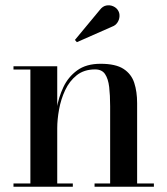

<svg xmlns="http://www.w3.org/2000/svg" viewBox="-20 -713 638 733"><path d="M198.5 -460V-12.5H258V0H31.5V-12.5H96V-447.5H31.5V-460ZM503.5 -319.5V-12.5H567.5V0H341V-12.5H400.5V-307.5Q400.5 -349.5 396.8 -381Q393 -412.5 381 -430.2Q369 -448 343 -448Q301 -448 273 -425.8Q245 -403.5 228.8 -368.8Q212.5 -334 205.5 -295.2Q198.5 -256.5 198.5 -223.5L189.5 -220.5Q189.5 -255.5 196.5 -298.2Q203.5 -341 221.8 -380Q240 -419 274.5 -444.2Q309 -469.5 364 -469.5Q421.5 -469.5 451.5 -450Q481.5 -430.5 492.5 -396.8Q503.5 -363 503.5 -319.5ZM273.5 -552 266 -560.5 361 -675Q372 -689.5 386 -692Q400 -694.5 412.2 -689Q424.5 -683.5 430.5 -673.5Q437 -663.5 436.2 -650.5Q435.5 -637.5 428.2 -626.8Q421 -616 408.5 -611.5Z"/></svg>

Font: Bodoni Moda 18pt Medium
Style: Regular
Weight: 500
Designer: Owen Earl
Foundry: indestructible type
Version: Version 2.004